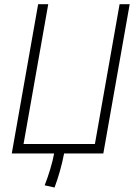

<svg xmlns="http://www.w3.org/2000/svg" viewBox="-20 -713 626 892"><path d="M233.4 158.2 187.5 147.9Q201.2 113.3 213.4 73Q225.6 32.7 231.4 0H34.7L157.2 -693.4H204.1L89.4 -43.9H420.9L535.6 -693.4H582.5L467.8 -43.9L460 0H277.8Q269.5 43 257.8 83.7Q246.1 124.5 233.4 158.2Z"/></svg>

Font: Cascadia Mono ExtraLight
Style: Italic
Weight: 200
Italic angle: -10°
Monospace: yes
Designer: Aaron Bell
Foundry: Saja Typeworks
Version: Version 2404.023; ttfautohint (v1.8.4)